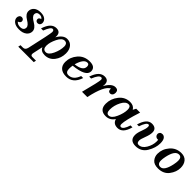

<svg xmlns="http://www.w3.org/2000/svg" viewBox="325 -1906 3557 3557"><g transform="rotate(45 2103.0 -128.0)"><path d="M221.7 9.8Q132.8 9.8 84.7 -28.1Q36.6 -65.9 36.6 -118.7Q36.6 -146 53.5 -168Q70.3 -189.9 101.6 -189.9Q124.5 -189.9 140.6 -173.6Q156.7 -157.2 156.7 -134.3Q156.7 -97.7 105 -78.1Q140.6 -36.6 203.1 -36.6Q297.4 -36.6 297.4 -114.7Q297.4 -165.5 201.4 -222.2Q105.5 -278.8 105.5 -356Q105.5 -417 152.6 -458.5Q199.7 -500 287.6 -500Q363.8 -500 405.5 -466.6Q447.3 -433.1 447.3 -381.8Q447.3 -355.5 431.2 -335.7Q415 -315.9 380.4 -315.9Q359.9 -315.9 344.5 -330.1Q329.1 -344.2 329.1 -368.7Q329.1 -406.2 379.4 -418.9Q354.5 -457 303.2 -457Q223.1 -457 223.1 -387.2Q223.1 -335.4 324.7 -276.9Q426.3 -218.3 426.3 -142.1Q426.3 -77.6 372.1 -33.9Q317.9 9.8 221.7 9.8Z M870.6 -43Q938.5 -43 989.3 -153.1Q1040 -263.2 1040 -364.3Q1040 -400.4 1022.7 -421.9Q1005.4 -443.4 969.2 -443.4Q901.4 -443.4 847.4 -333.7Q793.5 -224.1 793.5 -138.2Q793.5 -43 870.6 -43ZM844.7 244.1H439L449.2 195.3H514.6Q571.3 195.3 587.4 124Q693.4 -343.8 693.4 -391.1Q693.4 -440.4 657.2 -440.4Q610.8 -440.4 553.7 -293H498Q563 -500 698.2 -500Q803.7 -500 803.7 -392.1Q803.7 -373.5 801.8 -363.3Q878.9 -500 981 -500Q1061 -500 1107.2 -442.6Q1153.3 -385.3 1153.3 -293.9Q1153.3 -170.4 1082.5 -79.8Q1011.7 10.7 896 10.7Q792 10.7 762.2 -66.9L719.7 130.9Q716.8 144 716.8 154.8Q716.8 195.3 758.3 195.3H854.5Z M1457 9.8Q1356.4 9.8 1305.2 -38.1Q1253.9 -85.9 1253.9 -171.4Q1253.9 -297.4 1340.8 -398.7Q1427.7 -500 1571.8 -500Q1717.8 -500 1717.8 -386.2Q1717.8 -252 1400.9 -219.2Q1393.1 -181.2 1393.1 -130.4Q1395 -38.1 1467.8 -38.1Q1591.3 -38.1 1647.9 -195.3H1700.7Q1634.3 9.8 1457 9.8ZM1408.7 -263.2Q1602.1 -284.7 1602.1 -394.5Q1602.1 -453.1 1556.2 -453.1Q1462.9 -453.1 1408.7 -263.2Z M2003.9 0H1865.2Q1957.5 -352.1 1957.5 -403.3Q1957.5 -441.9 1927.7 -441.9Q1871.1 -441.9 1811.5 -293H1760.7Q1828.1 -499 1964.4 -499Q2068.4 -499 2068.4 -393.1Q2068.4 -371.6 2064 -347.2Q2147.9 -500 2245.1 -500Q2319.8 -500 2319.8 -427.2Q2319.8 -388.7 2300.8 -366.9Q2281.7 -345.2 2254.9 -345.2Q2201.7 -345.2 2201.7 -402.8Q2201.7 -412.1 2204.1 -421.9Q2083.5 -374 2003.9 0Z M2899.4 -488.3Q2803.7 -192.9 2803.7 -93.8Q2803.7 -46.9 2837.4 -46.9Q2895.5 -46.9 2941.4 -195.3H2992.2Q2938.5 10.7 2802.7 10.7Q2691.4 10.7 2666.5 -86.9Q2603 10.7 2493.7 10.7Q2331.5 10.7 2331.5 -155.3Q2331.5 -285.2 2415.3 -391.6Q2499 -498 2632.8 -498Q2724.6 -498 2766.1 -428.2L2796.9 -488.3ZM2522.9 -37.1Q2594.2 -37.1 2646.5 -153.3Q2698.7 -269.5 2698.7 -362.3Q2698.7 -446.8 2639.6 -446.8Q2567.4 -446.8 2514.4 -343.3Q2461.4 -239.7 2461.4 -132.3Q2461.4 -37.1 2522.9 -37.1Z M3275.4 11.7Q3124.5 11.7 3124.5 -130.4Q3124.5 -188 3157.2 -272Q3189.9 -356 3189.9 -403.3Q3189.9 -443.8 3164.6 -443.8Q3114.7 -443.8 3062.5 -293H3013.7Q3073.7 -500 3200.7 -500Q3321.8 -500 3321.8 -388.2Q3321.8 -328.6 3286.6 -237.5Q3251.5 -146.5 3251.5 -112.3Q3251.5 -44.9 3301.3 -44.9Q3383.3 -44.9 3439 -137.9Q3494.6 -231 3494.6 -331.1Q3494.6 -349.1 3491.7 -369.6Q3485.8 -367.7 3474.6 -367.7Q3446.3 -367.7 3426 -388.4Q3405.8 -409.2 3405.8 -437Q3405.8 -461.9 3423.3 -481Q3440.9 -500 3475.6 -500Q3516.1 -500 3542 -464.6Q3567.9 -429.2 3567.9 -352.1Q3567.9 -232.9 3494.6 -110.6Q3421.4 11.7 3275.4 11.7Z M3863.3 9.8Q3757.3 9.8 3711.2 -46.9Q3665 -103.5 3665 -177.2Q3665 -300.3 3750.7 -400.1Q3836.4 -500 3971.7 -500Q4060.1 -500 4107.7 -444.3Q4155.3 -388.7 4155.3 -296.4Q4155.3 -187 4080.3 -88.6Q4005.4 9.8 3863.3 9.8ZM3875.5 -40Q3971.2 -40 4015.6 -247.6Q4029.3 -312.5 4029.3 -356.4Q4029.3 -449.7 3958 -449.7Q3856 -449.7 3811.5 -240.2Q3798.3 -178.7 3798.3 -136.2Q3798.3 -40 3875.5 -40Z"/></g></svg>

Font: Munson
Style: Bold Italic
Weight: 700
Italic angle: -12°
Designer: Paul James MIller
Foundry: High-Logic / Made with FontCreator
Version: Version 2.10;May 5, 2019;FontCreator 11.5.0.2430 64-bit